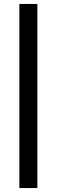

<svg xmlns="http://www.w3.org/2000/svg" viewBox="-20 -837 289 971"><path d="M169 114V-817H78V114Z"/></svg>

Font: Advent Pro
Style: SemiBold
Weight: 600
Designer: Andreas Kalpakidis
Foundry: Andreas Kalpakidis
Version: Version 2.002 2008